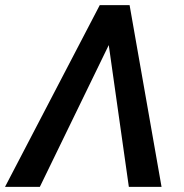

<svg xmlns="http://www.w3.org/2000/svg" viewBox="-65 -731 718 751"><path d="M360.4 -554.7 90.8 0H-45.4L325.2 -710.9H441.9L566.9 0H439Z"/></svg>

Font: Roboto Medium
Style: Italic
Weight: 500
Italic angle: -12°
Designer: Google
Version: Version 2.134; 2016